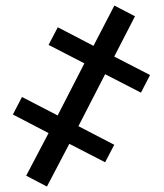

<svg xmlns="http://www.w3.org/2000/svg" viewBox="-20 -666 590 691"><path d="M154.8 -504.4 188 -567.9 316.4 -501 391.6 -646 465.8 -607.4 391.1 -462.4 520 -396 487.3 -332.5 358.4 -398.9 262.2 -211.9 391.1 -145 358.4 -82 229.5 -148.4 148.9 5.4 74.2 -33.7 154.8 -187 26.4 -253.9 59.1 -316.9 187.5 -250.5 283.7 -438Z"/></svg>

Font: Code New Roman
Style: Regular
Weight: 400
Monospace: yes
Designer: Sam Radian
Foundry: Code New Roman
Version: Version 2.00 November 29, 2014